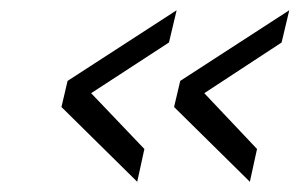

<svg xmlns="http://www.w3.org/2000/svg" viewBox="-20 -433 585 375"><path d="M158 -251 262 -142 248 -78 100 -224 112 -275 325 -413 310 -350ZM379 -251 482 -142 468 -78 320 -224 332 -275 545 -413 530 -350Z"/></svg>

Font: Panefresco 250wt
Style: Italic
Weight: 300
Version: Version 1.000